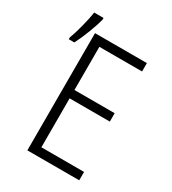

<svg xmlns="http://www.w3.org/2000/svg" viewBox="-194 -910 909 1013"><g transform="rotate(30 260.5 -403.0)"><path d="M135 0V-714H451V-663H191V-400H436V-349H191V-51H451V0ZM31 -628Q43 -658 57.5 -714Q72 -770 77 -806H134V-795Q124 -757 104.5 -706.5Q85 -656 65 -617H31Z"/></g></svg>

Font: Noto Sans Display Light Narrow
Style: Regular
Weight: 300
Width: 4
Designer: Monotype Design team
Foundry: Monotype Imaging Inc.
Version: Version 1.000